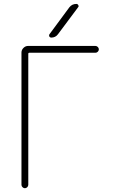

<svg xmlns="http://www.w3.org/2000/svg" viewBox="-20 -992 583 991"><path d="M130.9 -719.7Q126 -719.7 126 -714.8V-38.1Q126 -31.2 120.6 -25.9Q115.2 -20.5 108.4 -20.5Q101.6 -20.5 96.2 -25.9Q90.8 -31.2 90.8 -38.1V-720.7Q90.8 -734.4 101.1 -744.6Q111.3 -754.9 125 -754.9H472.7Q479.5 -754.9 484.9 -749.5Q490.2 -744.1 490.2 -737.3Q490.2 -730.5 484.9 -725.1Q479.5 -719.7 472.7 -719.7ZM279.3 -815.4Q266.6 -797.9 244.1 -797.9Q238.3 -797.9 234.4 -803.7Q233.4 -806.6 233.4 -808.6Q233.4 -812.5 235.4 -815.4L337.9 -954.1Q351.6 -971.7 374 -971.7Q380.9 -971.7 383.8 -965.8Q385.7 -962.9 385.7 -960Q385.7 -957 382.8 -954.1Z"/></svg>

Font: Gen Jyuu Gothic ExtraLight
Style: Regular
Weight: 100
Designer: [Source Han Sans]
Ryoko NISHIZUKA  (kana & ideographs); Paul D. Hunt (Latin, Greek & Cyrillic); Wenlong ZHANG  (bopomofo
Version: Version 1.002.20150607